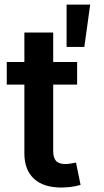

<svg xmlns="http://www.w3.org/2000/svg" viewBox="-20 -819 459 846"><path d="M319.8 -545.9V-446.3H214.4V-153.8Q214.4 -124 226.8 -110.1Q239.3 -96.2 268.6 -96.2Q277.3 -96.2 291.5 -98.4Q305.7 -100.6 314.9 -102.5L335 -4.4Q314 2 292 4.6Q270 7.3 250 7.3Q171.4 7.3 129.4 -31.7Q87.4 -70.8 87.4 -143.1V-446.3H9.8V-545.9H87.4V-675.8H214.4V-545.9ZM273.4 -612.3V-798.8H377.4L351.6 -612.3Z"/></svg>

Font: Inter SemiBold
Style: Regular
Weight: 600
Designer: Rasmus Andersson
Foundry: rsms
Version: Version 4.001;git-9221beed3